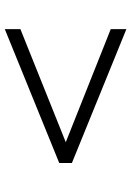

<svg xmlns="http://www.w3.org/2000/svg" viewBox="106 -700 541 792"><g transform="rotate(-90 376.0 -303.5)"><path d="M652.3 -52.2 100.1 -276.9V-329.1L652.3 -553.7V-489.3L186 -302.2L652.3 -116.7Z"/></g></svg>

Font: Kameron
Style: Regular
Weight: 400
Designer: Vernon Adams
Foundry: Vernon Adams
Version: Version 1.100